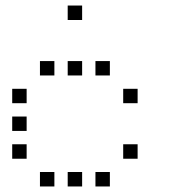

<svg xmlns="http://www.w3.org/2000/svg" viewBox="-20 -696 640 692"><path d="M225 -676Q224 -676 224 -676Q224 -676 224 -675V-625Q224 -624 224 -624Q224 -624 225 -624H275Q276 -624 276 -624Q276 -624 276 -625V-675Q276 -676 276 -676Q276 -676 275 -676ZM125 -476Q124 -476 124 -476Q124 -476 124 -475V-425Q124 -424 124 -424Q124 -424 125 -424H175Q176 -424 176 -424Q176 -424 176 -425V-475Q176 -476 176 -476Q176 -476 175 -476ZM225 -476Q224 -476 224 -476Q224 -476 224 -475V-425Q224 -424 224 -424Q224 -424 225 -424H275Q276 -424 276 -424Q276 -424 276 -425V-475Q276 -476 276 -476Q276 -476 275 -476ZM325 -476Q324 -476 324 -476Q324 -476 324 -475V-425Q324 -424 324 -424Q324 -424 325 -424H375Q376 -424 376 -424Q376 -424 376 -425V-475Q376 -476 376 -476Q376 -476 375 -476ZM25 -376Q24 -376 24 -376Q24 -376 24 -375V-325Q24 -324 24 -324Q24 -324 25 -324H75Q76 -324 76 -324Q76 -324 76 -325V-375Q76 -376 76 -376Q76 -376 75 -376ZM425 -376Q424 -376 424 -376Q424 -376 424 -375V-325Q424 -324 424 -324Q424 -324 425 -324H475Q476 -324 476 -324Q476 -324 476 -325V-375Q476 -376 476 -376Q476 -376 475 -376ZM25 -276Q24 -276 24 -276Q24 -276 24 -275V-225Q24 -224 24 -224Q24 -224 25 -224H75Q76 -224 76 -224Q76 -224 76 -225V-275Q76 -276 76 -276Q76 -276 75 -276ZM25 -176Q24 -176 24 -176Q24 -176 24 -175V-125Q24 -124 24 -124Q24 -124 25 -124H75Q76 -124 76 -124Q76 -124 76 -125V-175Q76 -176 76 -176Q76 -176 75 -176ZM425 -176Q424 -176 424 -176Q424 -176 424 -175V-125Q424 -124 424 -124Q424 -124 425 -124H475Q476 -124 476 -124Q476 -124 476 -125V-175Q476 -176 476 -176Q476 -176 475 -176ZM125 -76Q124 -76 124 -76Q124 -76 124 -75V-25Q124 -24 124 -24Q124 -24 125 -24H175Q176 -24 176 -24Q176 -24 176 -25V-75Q176 -76 176 -76Q176 -76 175 -76ZM225 -76Q224 -76 224 -76Q224 -76 224 -75V-25Q224 -24 224 -24Q224 -24 225 -24H275Q276 -24 276 -24Q276 -24 276 -25V-75Q276 -76 276 -76Q276 -76 275 -76ZM325 -76Q324 -76 324 -76Q324 -76 324 -75V-25Q324 -24 324 -24Q324 -24 325 -24H375Q376 -24 376 -24Q376 -24 376 -25V-75Q376 -76 376 -76Q376 -76 375 -76Z"/></svg>

Font: Doto
Style: Regular
Weight: 400
Monospace: yes
Version: Version 1.000